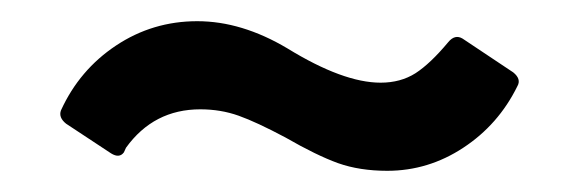

<svg xmlns="http://www.w3.org/2000/svg" viewBox="-20 -383 553 183"><path d="M349.1 -220.2Q322.8 -220.2 302.2 -227.5Q281.7 -234.9 252 -252Q224.6 -266.6 207.5 -272.7Q190.4 -278.8 170.9 -278.8Q126.5 -278.8 100.1 -242.2L98.1 -237.8Q93.8 -231.9 85.9 -236.8L43 -265.1Q35.6 -271 38.1 -277.8Q55.7 -316.4 90.6 -339.6Q125.5 -362.8 168 -362.8Q210.4 -362.8 253.9 -336.9Q307.1 -304.2 342.8 -304.2Q361.8 -304.2 376 -313.2Q390.1 -322.3 407.2 -342.8Q413.6 -350.6 420.9 -346.2L469.2 -314Q477.1 -307.6 473.1 -300.8Q455.1 -264.2 421.6 -242.2Q388.2 -220.2 349.1 -220.2Z"/></svg>

Font: Gruenseis Font Medium
Style: Regular
Weight: 500
Designer: Jeremy Tribby
Foundry: Tribby Type
Version: Version 1.408;Glyphs 3.1.2 (3151)